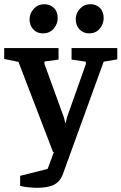

<svg xmlns="http://www.w3.org/2000/svg" viewBox="-42 -725 579 915"><path d="M134 170Q114 170 92 167.5Q70 165 54 161V113L185 80L238 -63L270 -16L211 0L46 -430L-22 -444V-496H237V-441L170 -432V-420L262 -167L270 -136L278 -168L367 -419V-431L299 -441V-496H517V-442L452 -431L258 104Q245 140 216 155Q187 170 134 170ZM382 -566Q355 -566 337 -585Q319 -604 319 -633Q319 -662 339 -683.5Q359 -705 389 -705Q416 -705 434 -687.5Q452 -670 452 -639Q452 -611 433.5 -588.5Q415 -566 382 -566ZM162 -566Q134 -566 116.5 -585Q99 -604 99 -633Q99 -662 119.5 -683.5Q140 -705 169 -705Q196 -705 214.5 -687.5Q233 -670 233 -639Q233 -611 214 -588.5Q195 -566 162 -566Z"/></svg>

Font: Faustina Light SemiBold
Style: Regular
Weight: 600
Version: Version 1.200